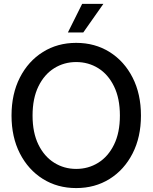

<svg xmlns="http://www.w3.org/2000/svg" viewBox="-20 -961 789 993"><path d="M374 11.7Q277.3 11.7 201.7 -35.6Q126 -83 82.8 -167.5Q39.6 -252 39.6 -363.3Q39.6 -475.1 82.8 -559.8Q126 -644.5 201.7 -691.9Q277.3 -739.3 374 -739.3Q471.2 -739.3 546.9 -691.9Q622.6 -644.5 665.8 -559.8Q709 -475.1 709 -363.3Q709 -252 665.8 -167.5Q622.6 -83 546.9 -35.6Q471.2 11.7 374 11.7ZM374 -87.4Q437 -87.4 488.3 -119.4Q539.6 -151.4 569.8 -213.1Q600.1 -274.9 600.1 -363.3Q600.1 -452.1 569.8 -514.2Q539.6 -576.2 488.3 -608.2Q437 -640.1 374 -640.1Q311.5 -640.1 260.3 -608.2Q209 -576.2 178.7 -514.2Q148.4 -452.1 148.4 -363.3Q148.4 -274.9 178.7 -213.1Q209 -151.4 260.3 -119.4Q311.5 -87.4 374 -87.4ZM331.1 -793 404.8 -940.9H514.6L410.6 -793Z"/></svg>

Font: Inter Display Medium
Style: Regular
Weight: 500
Designer: Rasmus Andersson
Foundry: rsms
Version: Version 4.001;git-9221beed3